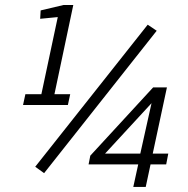

<svg xmlns="http://www.w3.org/2000/svg" viewBox="-20 -741 745 761"><path d="M585.4 -132.3H647L638.7 -89.4H576.7L557.6 0H508.3L527.8 -89.4H331.1L337.9 -124L586.9 -394.5H641.6ZM396.5 -132.3H536.1L580.6 -332ZM154.8 -54.7 119.6 -80.1 565.4 -643.1 601.1 -619.1ZM80.6 -367.7H144L209 -673.3L139.2 -666.5L141.1 -699.7L231.9 -721.2H270.5L195.8 -367.7H258.3L249 -324.7H71.3Z"/></svg>

Font: Ufes Sans Light
Style: Italic
Weight: 200
Designer: Ricardo Esteves & Thais Bronze
Foundry: ProDesignUfes - Ricardo Esteves, Thais Bronze
Version: Version 2.0